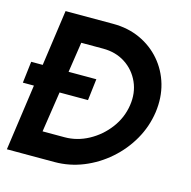

<svg xmlns="http://www.w3.org/2000/svg" viewBox="-122 -802 898 904"><g transform="rotate(15 326.5 -350.0)"><path d="M-10.5 0 88 -700H320Q392.5 -700 452 -672.8Q511.5 -645.5 553 -597.2Q594.5 -549 612.8 -485.8Q631 -422.5 621 -350Q610.5 -277.5 574.5 -214.2Q538.5 -151 483.5 -102.8Q428.5 -54.5 361.2 -27.2Q294 0 221.5 0ZM130 -125H237Q298 -125 353.8 -155.2Q409.5 -185.5 448 -236.5Q486.5 -287.5 496 -350Q505.5 -412 482.5 -463.2Q459.5 -514.5 413 -544.8Q366.5 -575 305 -575H198ZM-19 -322.5 -6.5 -427.5H311L298.5 -322.5Z"/></g></svg>

Font: Urbanist
Style: Bold Italic
Weight: 700
Italic angle: -8°
Designer: Corey Hu
Foundry: Corey Hu
Version: Version 1.330; ttfautohint (v1.8.4.7-5d5b)